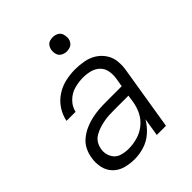

<svg xmlns="http://www.w3.org/2000/svg" viewBox="-207 -860 991 991"><g transform="rotate(-45 288.0 -364.5)"><path d="M199 8Q234 8 270 -3Q306 -14 335.5 -40Q365 -66 384 -99L368 0H435L491 -344Q497 -377 494 -409Q491 -441 474 -467Q457 -493 431 -509.5Q405 -526 373 -532Q341 -538 309 -538Q274 -538 238 -530Q202 -522 170 -501Q138 -480 117.5 -448.5Q97 -417 90 -381H156Q163 -413 188 -437.5Q213 -462 245 -470.5Q277 -479 308 -479Q335 -479 360 -472.5Q385 -466 403 -448.5Q421 -431 425.5 -405.5Q430 -380 426 -354L418 -306H303Q277 -306 250.5 -304Q224 -302 197.5 -296Q171 -290 146 -279Q121 -268 98.5 -250Q76 -232 63.5 -207Q51 -182 47 -156Q41 -122 48 -89Q55 -56 77.5 -33Q100 -10 132 -1Q164 8 199 8ZM215 -52Q189 -52 164 -59.5Q139 -67 125.5 -89Q112 -111 112 -136Q112 -145 114 -154Q117 -173 127.5 -189.5Q138 -206 155.5 -216Q173 -226 191.5 -232Q210 -238 228.5 -241.5Q247 -245 265.5 -246Q284 -247 303 -247H408L402 -207Q397 -175 382 -144.5Q367 -114 339.5 -92Q312 -70 279.5 -61Q247 -52 215 -52ZM345 -633Q357 -633 368.5 -637Q380 -641 387.5 -651Q395 -661 397 -672Q399 -689 394.5 -705Q390 -721 376 -729Q362 -737 345 -737Q334 -737 322.5 -733.5Q311 -730 303.5 -719.5Q296 -709 294 -698Q291 -681 295.5 -665Q300 -649 314.5 -641Q329 -633 345 -633Z"/></g></svg>

Font: Iosevka Sparkle Light Oblique
Style: Regular
Weight: 300
Italic angle: -9°
Designer: Belleve Invis
Foundry: Belleve Invis
Version: Version 4.5.0; ttfautohint (v1.8.3)